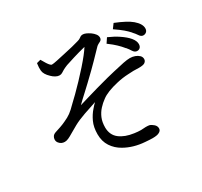

<svg xmlns="http://www.w3.org/2000/svg" viewBox="-167 -987 1333 1269"><g transform="rotate(-30 500.0 -352.5)"><path d="M889 -525Q889 -509 880.5 -499.5Q872 -490 857 -490Q839 -490 826 -511Q817 -526 802 -544H801Q766 -588 713 -627L705 -633L729 -669Q776 -648 804 -629Q889 -573 889 -525ZM936 -664Q978 -628 978 -594Q978 -577 968 -568Q958 -559 944 -559Q927 -559 914 -580Q905 -594 889 -611V-612Q872 -631 851 -649Q830 -667 789 -695L814 -729Q899 -695 936 -664ZM618 -25 654 -27Q671 -27 681 -25Q695 -21 710.5 -7.5Q726 6 726 24.5Q726 43 706 52Q691 60 657 60Q637 60 602 57Q516 51 449 13Q406 -11 380 -50.5Q354 -90 354 -144Q354 -198 372 -237Q390 -276 416 -305Q431 -323 446 -337Q402 -323 349.5 -304.5Q297 -286 262.5 -267Q228 -248 207.5 -235.5Q187 -223 171.5 -216Q156 -209 142.5 -209Q129 -209 118 -214.5Q107 -220 99 -230.5Q91 -241 91 -254.5Q91 -268 98.5 -279Q106 -290 123.5 -295.5Q141 -301 163 -308.5Q185 -316 206 -326Q236 -339 258 -355Q280 -371 310 -402L358 -448Q417 -506 483 -580Q544 -649 568 -688Q516 -675 474 -662Q432 -649 408 -641Q386 -632 374.5 -625.5Q363 -619 354 -613Q345 -607 332 -607Q319 -607 304 -615Q289 -623 276 -636Q242 -668 240 -697Q238 -720 242 -745L243 -752L273 -760L295 -723Q304 -709 311 -702Q318 -695 323 -694Q336 -694 366 -700.5Q396 -707 432 -715Q503 -730 546 -743Q561 -747 568 -752Q575 -757 581.5 -761Q588 -765 599 -765Q619 -765 653 -742Q668 -731 678 -718Q688 -705 688 -690.5Q688 -676 676 -668Q668 -663 657 -658Q647 -653 634 -638Q567 -568 528 -530Q457 -461 418.5 -426Q380 -391 355 -366Q382 -374 420.5 -385.5Q459 -397 505 -410Q617 -441 655 -449Q709 -462 740 -468Q771 -474 790.5 -474Q810 -474 828 -467.5Q846 -461 858 -449.5Q870 -438 870 -421.5Q870 -405 854 -395Q841 -388 811 -388L769 -389Q753 -389 727 -387Q684 -385 641 -375Q553 -355 513 -324Q489 -307 467.5 -283.5Q446 -260 433 -229.5Q420 -199 420 -157Q421 -100 461 -69Q501 -38 568 -29Q596 -25 618 -25Z"/></g></svg>

Font: Early Summer Mincho Screen
Style: Regular
Weight: 400
Designer: GuiWonder
Version: Version 1.002